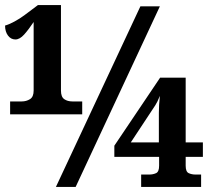

<svg xmlns="http://www.w3.org/2000/svg" viewBox="-33 -739 839 759"><path d="M7 -287V-338H53Q71 -338 85.5 -347Q100 -356 100 -381V-652Q80 -622 62.5 -602.5Q45 -583 28 -583Q10 -583 -1.5 -598.5Q-13 -614 -13 -638Q2 -642 23.5 -653.5Q45 -665 65 -680L117 -719H208V-381Q208 -356 221 -347Q234 -338 253 -338H292V-287ZM188 0 522 -714H599L266 0ZM525 0V-49H557Q572 -49 584 -54.5Q596 -60 596 -84V-119H419V-163L600 -432H701V-176H769V-119H701V-84Q701 -60 713 -54.5Q725 -49 740 -49H762V0ZM484 -176H595V-293Q595 -309 596 -325Q597 -341 599 -360Q589 -335 581 -323Z"/></svg>

Font: Noto Serif SemiCondensed ExtraBold
Style: Regular
Weight: 800
Width: 4
Designer: Monotype Design Team
Foundry: Monotype Imaging Inc.
Version: Version 2.015